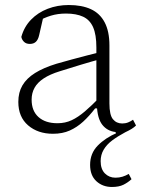

<svg xmlns="http://www.w3.org/2000/svg" viewBox="-20 -520 577 765"><path d="M191 13Q131 13 92 -20.5Q53 -54 53 -114Q53 -152 69.5 -180Q86 -208 119.5 -229Q153 -250 205 -266Q236 -275 266 -283Q296 -291 326.5 -299Q357 -307 386 -314V-286Q345 -275 302 -262Q259 -249 218 -236Q179 -224 154 -207.5Q129 -191 117.5 -170Q106 -149 106 -123Q106 -78 133.5 -53.5Q161 -29 209 -29Q240 -29 265.5 -41Q291 -53 318 -76Q345 -99 378 -133L381 -88H359Q336 -58 311.5 -35.5Q287 -13 258 0Q229 13 191 13ZM426 225Q389 225 364 202Q339 179 339 137Q339 91 369.5 60Q400 29 447 9L444 16Q443 13 442 10.5Q441 8 440 6Q407 2 387.5 -23Q368 -48 366 -100L364 -102V-331Q364 -382 351 -411.5Q338 -441 311 -453.5Q284 -466 243 -466Q210 -466 182.5 -457.5Q155 -449 129 -434L155 -463L136 -380Q132 -362 123 -353.5Q114 -345 99 -345Q84 -345 75.5 -353.5Q67 -362 65 -373Q76 -413 103.5 -441.5Q131 -470 170 -485Q209 -500 254 -500Q306 -500 342 -483.5Q378 -467 397 -431Q416 -395 416 -339V-108Q416 -62 430 -45Q444 -28 467 -28Q480 -28 491 -32.5Q502 -37 510 -43L522 -20Q515 -13 504.5 -6.5Q494 0 479 7Q449 23 427 39.5Q405 56 393 76.5Q381 97 381 122Q381 154 398 171Q415 188 440 188Q455 188 468 184Q481 180 493 173L504 194Q490 207 472 216Q454 225 426 225Z"/></svg>

Font: Source Serif 4 Light
Style: Regular
Weight: 300
Designer: Frank Grießhammer
Foundry: Adobe Systems Incorporated
Version: Version 4.004;hotconv 1.0.116;makeotfexe 2.5.65601